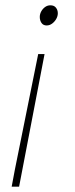

<svg xmlns="http://www.w3.org/2000/svg" viewBox="-20 -510 282 724"><path d="M24 194 36 130 124 -306H148L52 194ZM156 -414Q143 -414 136.5 -423.5Q130 -433 130 -446Q130 -457 135.5 -467Q141 -477 150 -483.5Q159 -490 170 -490Q184 -490 191 -481Q198 -472 198 -460Q198 -449 192 -438.5Q186 -428 176.5 -421Q167 -414 156 -414Z"/></svg>

Font: Source Sans 3 ExtraLight
Style: Italic
Weight: 250
Italic angle: -11°
Designer: Paul D. Hunt
Foundry: Adobe
Version: Version 3.046;hotconv 1.0.118;makeotfexe 2.5.65603